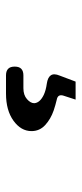

<svg xmlns="http://www.w3.org/2000/svg" viewBox="164 -228 272 640"><g transform="rotate(90 300.0 92.0)"><path d="M231 208Q217 208 209.5 201Q202 194 202 179Q202 164 209.5 157Q217 150 231 150H274Q297 150 310.5 138Q324 126 324 114Q323 95 296 82Q281 75 259 72Q238 69 231 58.5Q224 48 232 29L252 -24H312L299 16Q296 25 299 31Q302 37 313 39Q330 43 348 49Q377 59 397 77.5Q417 96 417 123Q417 158 382.5 183Q348 208 292 208Z"/></g></svg>

Font: Maple Mono Normal NL Medium
Style: Regular
Weight: 500
Monospace: yes
Designer: subframe7536
Version: Version 7.000